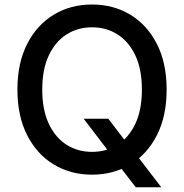

<svg xmlns="http://www.w3.org/2000/svg" viewBox="-20 -757 808 843"><path d="M347.3 -235.8H455.3L531.2 -136.7L567.1 -92.7L688.2 65.3H576L495 -40.1L467.3 -78.5ZM711.6 -363.6Q711.6 -247.2 669 -163.5Q626.4 -79.9 552.4 -35Q478.3 9.9 384.2 9.9Q289.8 9.9 215.7 -35Q141.7 -79.9 99.1 -163.7Q56.5 -247.5 56.5 -363.6Q56.5 -480.1 99.1 -563.7Q141.7 -647.4 215.7 -692.3Q289.8 -737.2 384.2 -737.2Q478.3 -737.2 552.4 -692.3Q626.4 -647.4 669 -563.7Q711.6 -480.1 711.6 -363.6ZM603 -363.6Q603 -452.4 574.4 -513.3Q545.8 -574.2 496.3 -605.6Q446.7 -637.1 384.2 -637.1Q321.4 -637.1 272 -605.6Q222.7 -574.2 194.1 -513.3Q165.5 -452.4 165.5 -363.6Q165.5 -274.9 194.1 -214Q222.7 -153.1 272 -121.6Q321.4 -90.2 384.2 -90.2Q446.7 -90.2 496.3 -121.6Q545.8 -153.1 574.4 -214Q603 -274.9 603 -363.6Z"/></svg>

Font: InterMG Medium
Style: Regular
Weight: 500
Designer: Rasmus Andersson
Foundry: rsms
Version: Version 3.019;December 26, 2023;FontCreator 15.0.0.2955 64-b